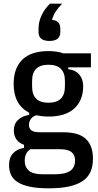

<svg xmlns="http://www.w3.org/2000/svg" viewBox="-20 -809 532 1041"><path d="M484 51Q484 92 471 122Q458 152 429 172Q400 192 354.5 202Q309 212 243 212Q184 212 143 203.5Q102 195 76.5 179Q51 163 40 139.5Q29 116 29 86Q29 46 50.5 22.5Q72 -1 110 -7V-24Q82 -34 68.5 -54Q55 -74 55 -102Q55 -137 77.5 -158.5Q100 -180 138 -186V-198Q54 -241 54 -354Q54 -440 101.5 -486Q149 -532 243 -532Q288 -532 323 -520H473V-444H350V-434Q390 -429 410.5 -404Q431 -379 431 -342Q431 -265 383 -221Q335 -177 243 -177Q225 -177 208.5 -179Q192 -181 177 -184Q157 -178 147 -163.5Q137 -149 137 -132Q137 -112 150.5 -102Q164 -92 195 -92H320Q409 -92 446.5 -55Q484 -18 484 51ZM243 -252Q332 -252 332 -340V-370Q332 -458 243 -458Q154 -458 154 -370V-340Q154 -252 243 -252ZM387 61Q387 32 368 16Q349 0 304 0H144Q114 21 114 62Q114 97 136.5 116.5Q159 136 213 136H275Q334 136 360.5 117.5Q387 99 387 61ZM248 -587Q189 -587 189 -635V-654Q189 -691 205.5 -726Q222 -761 251 -789H317Q295 -766 282 -746.5Q269 -727 262 -701Q286 -699 296.5 -687Q307 -675 307 -654V-635Q307 -587 248 -587Z"/></svg>

Font: IBM Plex Sans Cond Medm
Style: Regular
Weight: 500
Width: 3
Designer: Mike Abbink, Paul van der Laan, Pieter van Rosmalen
Foundry: Bold Monday
Version: Version 1.3